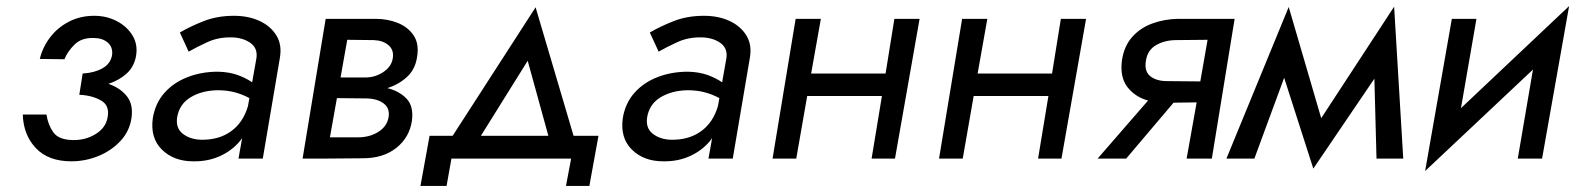

<svg xmlns="http://www.w3.org/2000/svg" viewBox="-20 -522 5200 632"><path d="M215 9Q139 9 98 -34.5Q57 -78 55 -145H133Q138 -111 155.5 -86.5Q173 -62 219 -61Q261 -60 294.5 -80.5Q328 -101 334 -135Q342 -174 313 -191Q284 -208 241 -210L249 -260L252 -280Q290 -282 317 -297Q344 -312 349 -341Q352 -367 334.5 -382Q317 -397 288 -397Q248 -398 225 -375Q202 -352 192 -327L111 -328Q120 -366 144.5 -398.5Q169 -431 206.5 -450.5Q244 -470 290 -470Q331 -470 364.5 -452.5Q398 -435 416 -405.5Q434 -376 428 -339Q422 -303 397.5 -280.5Q373 -258 337 -246Q375 -233 397 -206Q419 -179 413 -135Q407 -91 377 -58.5Q347 -26 304 -8.5Q261 9 215 9Z M601 -352 572 -415Q606 -435 650.5 -452.5Q695 -470 750 -470Q798 -470 834.5 -453Q871 -436 890 -405Q909 -374 901 -330L845 0H765L777 -67Q751 -31 709 -10.5Q667 10 616 9Q552 9 513 -29.5Q474 -68 483 -133Q491 -182 521 -216Q551 -250 597 -268Q643 -286 698 -286Q735 -285 762.5 -275Q790 -265 810 -251L824 -330Q829 -363 804.5 -380.5Q780 -398 743 -399Q699 -400 663 -383.5Q627 -367 601 -352ZM563 -135Q558 -100 582 -81.5Q606 -63 642 -62Q700 -61 740 -89.5Q780 -118 796 -172L801 -199Q777 -212 751.5 -218.5Q726 -225 696 -225Q644 -224 607 -201.5Q570 -179 563 -135Z M1052 -460H1216Q1256 -460 1289.5 -446.5Q1323 -433 1341.5 -405.5Q1360 -378 1353 -335Q1347 -294 1320 -269Q1293 -244 1255 -232Q1295 -222 1318.5 -197Q1342 -172 1336 -125Q1328 -70 1285 -35.5Q1242 -1 1174 -1L1054 0H976ZM1210 -390 1123 -391 1101 -267H1183Q1215 -267 1242 -285Q1269 -303 1273 -331Q1277 -358 1258.5 -373.5Q1240 -389 1210 -390ZM1187 -198 1089 -199 1066 -70H1159Q1197 -70 1225.5 -88Q1254 -106 1259 -136Q1264 -165 1243.5 -181Q1223 -197 1187 -198Z M1860 0H1466L1450 90H1364L1394 -75H1470L1743 -498L1868 -75H1950L1920 90H1843ZM1717 -322 1563 -75H1785Z M2148 -352 2119 -415Q2153 -435 2197.5 -452.5Q2242 -470 2297 -470Q2345 -470 2381.5 -453Q2418 -436 2437 -405Q2456 -374 2448 -330L2392 0H2312L2324 -67Q2298 -31 2256 -10.5Q2214 10 2163 9Q2099 9 2060 -29.5Q2021 -68 2030 -133Q2038 -182 2068 -216Q2098 -250 2144 -268Q2190 -286 2245 -286Q2282 -285 2309.5 -275Q2337 -265 2357 -251L2371 -330Q2376 -363 2351.5 -380.5Q2327 -398 2290 -399Q2246 -400 2210 -383.5Q2174 -367 2148 -352ZM2110 -135Q2105 -100 2129 -81.5Q2153 -63 2189 -62Q2247 -61 2287 -89.5Q2327 -118 2343 -172L2348 -199Q2324 -212 2298.5 -218.5Q2273 -225 2243 -225Q2191 -224 2154 -201.5Q2117 -179 2110 -135Z M2599 -460H2682L2650 -280H2895L2924 -460H3007L2926 0H2849L2883 -206H2637L2601 0H2523Z M3147 -460H3230L3198 -280H3443L3472 -460H3555L3474 0H3397L3431 -206H3185L3149 0H3071Z M3687 0H3593L3759 -191Q3716 -203 3691 -235.5Q3666 -268 3673 -323Q3680 -370 3706.5 -400Q3733 -430 3772.5 -444.5Q3812 -459 3857 -460H4044L3969 0H3886L3919 -185L3843 -184ZM3822 -255 3931 -254 3955 -391 3852 -390Q3814 -390 3785.5 -373.5Q3757 -357 3752 -322Q3746 -288 3766 -271.5Q3786 -255 3822 -255Z M4017 0 4222 -499 4329 -133 4569 -500 4599 0H4511L4504 -263L4303 33L4207 -266L4109 0Z M4840 -460 4789 -166 5145 -502 5056 0H4976L5026 -293L4671 41L4759 -460Z"/></svg>

Font: Von Book
Style: Italic
Weight: 400
Version: Version 4.000; ttfautohint (v1.8.4.7-5d5b)